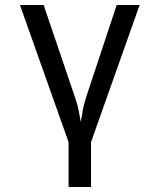

<svg xmlns="http://www.w3.org/2000/svg" viewBox="-20 -570 640 770"><path d="M255 180V0L60 -550H155L279 -185Q291 -151 296 -124.5Q301 -98 304 -81Q307 -98 311.5 -124.5Q316 -151 327 -185L448 -550H540L345 0V180Z"/></svg>

Font: JetBrainsMono NF
Style: Regular
Weight: 400
Designer: Philipp Nurullin, Konstantin Bulenkov
Foundry: JetBrains
Version: Version 2.251; ttfautohint (v1.8.3);Nerd Fonts 2.2.2